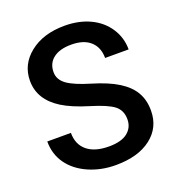

<svg xmlns="http://www.w3.org/2000/svg" viewBox="-132 -828 869 944"><g transform="rotate(-20 302.0 -356.0)"><path d="M443.8 -183.1Q443.8 -230 410.9 -255.4Q377.9 -280.8 292 -306.6Q206.1 -332.5 155.3 -364.3Q58.1 -425.3 58.1 -523.4Q58.1 -609.4 128.2 -665Q198.2 -720.7 310.1 -720.7Q384.3 -720.7 442.4 -693.4Q500.5 -666 533.7 -615.5Q566.9 -564.9 566.9 -503.4H443.8Q443.8 -559.1 408.9 -590.6Q374 -622.1 309.1 -622.1Q248.5 -622.1 215.1 -596.2Q181.6 -570.3 181.6 -523.9Q181.6 -484.9 217.8 -458.7Q253.9 -432.6 336.9 -408Q419.9 -383.3 470.2 -351.8Q520.5 -320.3 543.9 -279.5Q567.4 -238.8 567.4 -184.1Q567.4 -95.2 499.3 -42.7Q431.2 9.8 314.5 9.8Q237.3 9.8 172.6 -18.8Q107.9 -47.4 72 -97.7Q36.1 -147.9 36.1 -214.8H159.7Q159.7 -154.3 199.7 -121.1Q239.7 -87.9 314.5 -87.9Q378.9 -87.9 411.4 -114Q443.8 -140.1 443.8 -183.1Z"/></g></svg>

Font: Roboto-o Medium
Style: Regular
Weight: 500
Designer: Google
Version: Version 2.134; 2016; ttfautohint (v1.6)